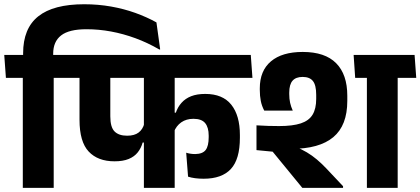

<svg xmlns="http://www.w3.org/2000/svg" viewBox="-44 -906 2027 926"><path d="M215 0V-568H66V0ZM304.5 -530.5 296.5 -641H-23.5L-15.5 -530.5ZM362 -885.5Q213.5 -885.5 140.5 -827.2Q67.5 -769 67.5 -649V-618.5H212.5V-647Q212.5 -705.5 250.8 -735.2Q289 -765 373 -765Q432.5 -765 491.8 -754Q551 -743 609.5 -721.5Q668 -700 725 -667L728.5 -668L710.5 -798Q663.5 -824 608.5 -843.8Q553.5 -863.5 491.5 -874.5Q429.5 -885.5 362 -885.5Z M265 -530.5H1173.5L1165.5 -641H257ZM508.5 -128Q549 -128 576.5 -139.2Q604 -150.5 620.2 -171Q636.5 -191.5 644 -218.5H659.5L652 -310Q644.5 -282 624.5 -266.8Q604.5 -251.5 569 -251.5Q529 -251.5 508.5 -272Q488 -292.5 488 -345V-568H339.5V-328Q339.5 -222 383.8 -175Q428 -128 508.5 -128ZM889 -333Q928.5 -333 945.5 -312.2Q962.5 -291.5 962.5 -252V-244.5Q962.5 -201.5 947.8 -182.5Q933 -163.5 897.5 -163Q885 -163 874 -164.8Q863 -166.5 854 -169.5L863 -54Q878 -49 897.2 -46.5Q916.5 -44 938 -44Q1026 -44 1069.5 -91Q1113 -138 1113 -241.5V-255Q1113 -349 1071.5 -401Q1030 -453 946 -453Q906 -453 878 -442Q850 -431 831.5 -410.2Q813 -389.5 804 -362.5H788L794.5 -269Q806 -299 830.2 -316Q854.5 -333 889 -333ZM798.5 -568H650V0H798.5Z M1874 -568H1725.5V0H1874ZM1694.5 -530.5H1963.5L1955.5 -641H1686.5ZM1661.5 -641 1669 -530.5H1921L1913 -641ZM1610.5 0V-8L1528.5 -95Q1506.5 -118 1484 -137Q1461.5 -156 1436 -171.2Q1410.5 -186.5 1380 -198.5V-246L1193 -301.5V-182L1271 -174.5L1414 0ZM1631 -444Q1631 -547 1577.2 -601.2Q1523.5 -655.5 1416 -655.5Q1316.5 -655.5 1262.8 -610.2Q1209 -565 1209 -480V-472.5Q1209 -443 1213.8 -419Q1218.5 -395 1230.5 -372.5H1368Q1359.5 -391 1355.2 -410.2Q1351 -429.5 1351 -452.5V-459Q1351 -498.5 1367 -516.8Q1383 -535 1415.5 -535Q1449.5 -535 1465.2 -515.2Q1481 -495.5 1481 -448.5V-429Q1481 -381.5 1463.5 -352.8Q1446 -324 1406.8 -311Q1367.5 -298 1302 -298Q1273.5 -298 1249 -298.8Q1224.5 -299.5 1193 -301.5L1262 -189.5Q1284 -188.5 1310.2 -188.2Q1336.5 -188 1360.5 -188Q1496 -188 1563.5 -244.5Q1631 -301 1631 -419.5Z"/></svg>

Font: Anek Devanagari Medium
Style: Bold
Weight: 700
Version: Version 1.003